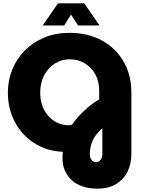

<svg xmlns="http://www.w3.org/2000/svg" viewBox="-20 -909 847 1146"><path d="M561 217Q464 217 408.5 166.5Q353 116 353 35Q353 27 353.5 17Q354 7 355 -3Q259 -7 185 -54.5Q111 -102 69 -180.5Q27 -259 27 -357Q27 -430 53.5 -494.5Q80 -559 128.5 -608Q177 -657 244.5 -685Q312 -713 395 -713Q506 -713 589 -667Q672 -621 718 -541Q764 -461 764 -359V13Q764 68 741.5 114.5Q719 161 674 189Q629 217 561 217ZM383 -161Q396 -161 410 -165Q438 -206 480 -246Q522 -286 572 -316V-368Q572 -422 549.5 -464Q527 -506 487 -530.5Q447 -555 396 -555Q346 -555 306 -529Q266 -503 243 -458.5Q220 -414 220 -357Q220 -274 265.5 -220.5Q311 -167 383 -161ZM553 59Q570 59 580.5 45.5Q591 32 591 9V-143Q558 -115 542 -86.5Q526 -58 521 -33Q516 -8 516 9Q516 33 527 46Q538 59 553 59ZM235 -757 326 -889H483L574 -757H446L404 -822L363 -757Z"/></svg>

Font: MuseoModerno ExtraBold
Style: Regular
Weight: 800
Designer: Pablo Cosgaya, Héctor Gatti, Marcela Romero, and the Authors of The MuseoModerno Project.
Foundry: Omnibus-Type Team
Version: Version 1.001